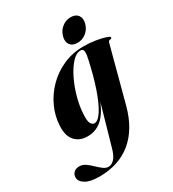

<svg xmlns="http://www.w3.org/2000/svg" viewBox="-273 -750 1000 1109"><g transform="rotate(-30 227.5 -195.5)"><path d="M397 -32Q360.5 104 275 174.5Q189.5 245 59 245Q-1 245 -32.2 226.2Q-63.5 207.5 -63.5 180Q-63.5 161.5 -50.5 148.2Q-37.5 135 -13.5 135Q8.5 135 27.5 148.2Q46.5 161.5 64 178.8Q81.5 196 98.8 209Q116 222 134 222Q154 222 172.5 202.8Q191 183.5 203.5 138.5L279 -126Q248.5 -54.5 209.2 -22.5Q170 9.5 117 9.5Q64.5 9.5 34.2 -23.8Q4 -57 7 -121Q9.5 -185.5 36.8 -245Q64 -304.5 110.8 -351.5Q157.5 -398.5 219.5 -425.8Q281.5 -453 353 -453Q396 -453 434.2 -446.8Q472.5 -440.5 496 -432.5Q519.5 -424.5 519.5 -419.5Q519.5 -411 508.2 -410Q497 -409 494.5 -398.5ZM159 -110Q156.5 -66 166.2 -51Q176 -36 187.5 -36Q213.5 -36 241 -79.8Q268.5 -123.5 294 -198.5Q319.5 -273.5 340 -367Q348.5 -401 347.5 -421Q346.5 -441 327.5 -441Q299 -441 270.2 -409.8Q241.5 -378.5 217 -328.5Q192.5 -278.5 176.8 -220.8Q161 -163 159 -110ZM336 -487.5Q303 -487.5 288 -508.2Q273 -529 281.5 -561.5Q290 -594.5 315.8 -615.2Q341.5 -636 374 -636Q407.5 -636 422.5 -615.2Q437.5 -594.5 429 -561.5Q420.5 -529 394.8 -508.2Q369 -487.5 336 -487.5Z"/></g></svg>

Font: Fraunces 144pt
Style: Bold Italic
Weight: 700
Italic angle: -16°
Version: Version 1.000;[b76b70a41]